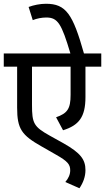

<svg xmlns="http://www.w3.org/2000/svg" viewBox="-20 -906 558 1020"><path d="M518 -552V-622H426C367 -831 331 -886 224 -886C193 -886 159 -879 132 -869L154 -799C176 -808 202 -813 226 -813C287 -813 307 -780 354 -622H0V-552H71V-334C71 -221 95 -188 201 -128L278 -84C340 -49 353 -32 353 -1C353 21 344 41 327 61L402 94C422 65 434 32 434 -2C434 -58 409 -93 317 -145L245 -185C159 -233 150 -251 150 -349V-552H355V-402C355 -328 338 -304 278 -283L315 -214C398 -240 434 -283 434 -390V-552Z"/></svg>

Font: Noto Sans Devanagari SemiCondensed
Style: Regular
Weight: 400
Width: 4
Designer: Jelle Bosma - Monotype Design Team
Foundry: Monotype Imaging Inc.
Version: Version 2.004